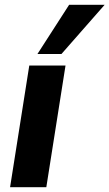

<svg xmlns="http://www.w3.org/2000/svg" viewBox="-20 -780 456 800"><path d="M22 0 102 -507H253L173 0ZM136 -555 268 -760H416L236 -555Z"/></svg>

Font: Mulish ExtraBold
Style: Italic
Weight: 800
Italic angle: -9°
Designer: Vernon Adams
Foundry: Vernon Adams
Version: Version 3.603; ttfautohint (v1.8.3)